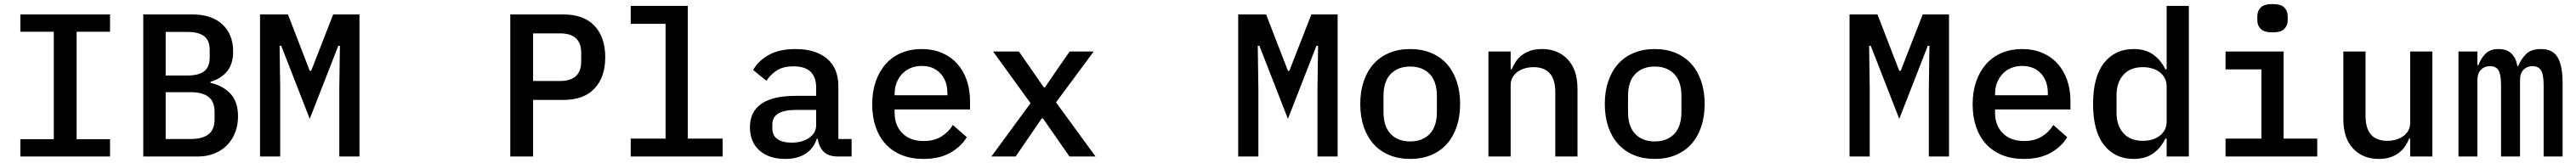

<svg xmlns="http://www.w3.org/2000/svg" viewBox="-20 -769 12640 801"><path d="M80 0V-85H244V-613H80V-698H520V-613H356V-85H520V0Z M683 -698H924Q1019 -698 1071.5 -649Q1124 -600 1124 -515Q1124 -454 1094 -418Q1064 -382 1013 -367V-362Q1074 -348 1111 -308.5Q1148 -269 1148 -197Q1148 -154 1134 -118Q1120 -82 1094 -55.5Q1068 -29 1031.5 -14.5Q995 0 951 0H683ZM917 -86Q973 -86 1003 -109Q1033 -132 1033 -183V-219Q1033 -270 1003 -293Q973 -316 917 -316H793V-86ZM901 -398Q954 -398 981.5 -418.5Q1009 -439 1009 -487V-523Q1009 -571 981.5 -591.5Q954 -612 901 -612H793V-398Z M1645 -334 1648 -544H1640L1500 -185L1360 -544H1352L1355 -334V0H1256V-698H1393L1500 -421H1507L1615 -698H1744V0H1645Z M2484 0V-698H2745Q2845 -698 2897.5 -642Q2950 -586 2950 -488Q2950 -390 2897.5 -334Q2845 -278 2745 -278H2596V0ZM2596 -371H2728Q2832 -371 2832 -467V-510Q2832 -605 2728 -605H2596Z M3075 -88H3246V-652H3075V-740H3355V-88H3526V0H3075Z M4092 0Q4045 0 4021.5 -24Q3998 -48 3993 -87H3988Q3973 -40 3933.5 -14Q3894 12 3833 12Q3754 12 3707 -29.5Q3660 -71 3660 -144Q3660 -219 3715.5 -258.5Q3771 -298 3886 -298H3985V-338Q3985 -443 3874 -443Q3824 -443 3793 -423.5Q3762 -404 3741 -372L3676 -425Q3698 -467 3750 -497.5Q3802 -528 3884 -528Q3982 -528 4038 -481Q4094 -434 4094 -345V-86H4159V0ZM3985 -154V-229H3888Q3770 -229 3770 -158V-138Q3770 -103 3795 -85.5Q3820 -68 3864 -68Q3917 -68 3951 -92Q3985 -116 3985 -154Z M4260 -257Q4260 -319 4277.5 -369Q4295 -419 4326.5 -454.5Q4358 -490 4403 -509Q4448 -528 4503 -528Q4557 -528 4601 -509.5Q4645 -491 4676 -457Q4707 -423 4723.5 -376Q4740 -329 4740 -272V-231H4370V-214Q4370 -153 4408 -114.5Q4446 -76 4513 -76Q4563 -76 4598.5 -97.5Q4634 -119 4656 -155L4724 -95Q4698 -50 4644.5 -19Q4591 12 4511 12Q4452 12 4405 -7Q4358 -26 4326 -61Q4294 -96 4277 -145.5Q4260 -195 4260 -257ZM4370 -308V-301H4629V-311Q4629 -372 4594.5 -408.5Q4560 -445 4503 -445Q4474 -445 4449.5 -435Q4425 -425 4407.5 -406.5Q4390 -388 4380 -363Q4370 -338 4370 -308Z M4845 0 5037 -262 4853 -516H4980L5102 -340H5108L5161 -418L5229 -516H5347L5162 -266L5356 0H5228L5098 -187H5092L4964 0Z M6445 -334 6448 -544H6440L6300 -185L6160 -544H6152L6155 -334V0H6056V-698H6193L6300 -421H6307L6415 -698H6544V0H6445Z M6655 -258Q6655 -320 6672 -370Q6689 -420 6720.5 -455Q6752 -490 6797.5 -509Q6843 -528 6900 -528Q6957 -528 7002.5 -509Q7048 -490 7079.5 -455Q7111 -420 7128 -370Q7145 -320 7145 -258Q7145 -196 7128 -146Q7111 -96 7079.5 -61Q7048 -26 7002.5 -7Q6957 12 6900 12Q6843 12 6797.5 -7Q6752 -26 6720.5 -61Q6689 -96 6672 -146Q6655 -196 6655 -258ZM7031 -219V-297Q7031 -369 6995.5 -405.5Q6960 -442 6900 -442Q6840 -442 6804.5 -405.5Q6769 -369 6769 -297V-219Q6769 -147 6804.5 -110.5Q6840 -74 6900 -74Q6960 -74 6995.5 -110.5Q7031 -147 7031 -219Z M7284 0V-516H7393V-428H7398Q7406 -448 7418.5 -466.5Q7431 -485 7449 -498.5Q7467 -512 7491 -520Q7515 -528 7547 -528Q7625 -528 7673 -477Q7721 -426 7721 -332V0H7612V-316Q7612 -439 7505 -439Q7484 -439 7464 -433.5Q7444 -428 7428 -417Q7412 -406 7402.5 -389Q7393 -372 7393 -350V0Z M7855 -258Q7855 -320 7872 -370Q7889 -420 7920.5 -455Q7952 -490 7997.5 -509Q8043 -528 8100 -528Q8157 -528 8202.5 -509Q8248 -490 8279.5 -455Q8311 -420 8328 -370Q8345 -320 8345 -258Q8345 -196 8328 -146Q8311 -96 8279.5 -61Q8248 -26 8202.5 -7Q8157 12 8100 12Q8043 12 7997.5 -7Q7952 -26 7920.5 -61Q7889 -96 7872 -146Q7855 -196 7855 -258ZM8231 -219V-297Q8231 -369 8195.5 -405.5Q8160 -442 8100 -442Q8040 -442 8004.5 -405.5Q7969 -369 7969 -297V-219Q7969 -147 8004.5 -110.5Q8040 -74 8100 -74Q8160 -74 8195.5 -110.5Q8231 -147 8231 -219Z M9445 -334 9448 -544H9440L9300 -185L9160 -544H9152L9155 -334V0H9056V-698H9193L9300 -421H9307L9415 -698H9544V0H9445Z M9660 -257Q9660 -319 9677.5 -369Q9695 -419 9726.5 -454.5Q9758 -490 9803 -509Q9848 -528 9903 -528Q9957 -528 10001 -509.5Q10045 -491 10076 -457Q10107 -423 10123.5 -376Q10140 -329 10140 -272V-231H9770V-214Q9770 -153 9808 -114.5Q9846 -76 9913 -76Q9963 -76 9998.5 -97.5Q10034 -119 10056 -155L10124 -95Q10098 -50 10044.5 -19Q9991 12 9911 12Q9852 12 9805 -7Q9758 -26 9726 -61Q9694 -96 9677 -145.5Q9660 -195 9660 -257ZM9770 -308V-301H10029V-311Q10029 -372 9994.5 -408.5Q9960 -445 9903 -445Q9874 -445 9849.5 -435Q9825 -425 9807.5 -406.5Q9790 -388 9780 -363Q9770 -338 9770 -308Z M10612 -88H10606Q10583 -41 10545 -14.5Q10507 12 10450 12Q10359 12 10305 -56Q10251 -124 10251 -258Q10251 -392 10305 -460Q10359 -528 10450 -528Q10507 -528 10545 -501.5Q10583 -475 10606 -428H10612V-740H10721V0H10612ZM10612 -172V-344Q10612 -368 10602.5 -385.5Q10593 -403 10577 -415Q10561 -427 10540 -433Q10519 -439 10495 -439Q10433 -439 10399.5 -401Q10366 -363 10366 -300V-216Q10366 -153 10399.5 -115Q10433 -77 10495 -77Q10519 -77 10540 -83Q10561 -89 10577 -101Q10593 -113 10602.5 -130.5Q10612 -148 10612 -172Z M11057 -669V-690Q11057 -715 11073.5 -732Q11090 -749 11131 -749Q11173 -749 11189.5 -732Q11206 -715 11206 -690V-669Q11206 -644 11189.5 -627Q11173 -610 11132 -610Q11090 -610 11073.5 -627Q11057 -644 11057 -669ZM10901 -88H11077V-428H10901V-516H11186V-88H11351V0H10901Z M11807 -88H11802Q11794 -68 11781.5 -49.5Q11769 -31 11751 -17.5Q11733 -4 11709 4Q11685 12 11653 12Q11575 12 11527 -39Q11479 -90 11479 -184V-516H11588V-200Q11588 -77 11695 -77Q11716 -77 11736 -82.5Q11756 -88 11772 -99Q11788 -110 11797.5 -126.5Q11807 -143 11807 -166V-516H11916V0H11807Z M12044 0V-516H12137V-449H12142Q12154 -482 12176.5 -505Q12199 -528 12241 -528Q12282 -528 12304.5 -505.5Q12327 -483 12333 -444H12337Q12351 -479 12376 -503.5Q12401 -528 12448 -528Q12508 -528 12531.5 -486Q12555 -444 12555 -363V0H12462V-349Q12462 -403 12449 -423.5Q12436 -444 12407 -444Q12381 -444 12363.5 -426.5Q12346 -409 12346 -374V0H12253V-349Q12253 -403 12240.5 -423.5Q12228 -444 12199 -444Q12172 -444 12154.5 -426.5Q12137 -409 12137 -374V0Z"/></svg>

Font: IBM Plaex Mono Medium
Style: Regular
Weight: 500
Designer: Mike Abbink, Paul van der Laan, Pieter van Rosmalen
Foundry: Bold Monday
Version: Version 2.003